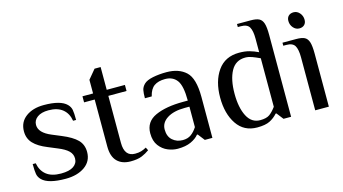

<svg xmlns="http://www.w3.org/2000/svg" viewBox="-77 -936 2188 1223"><g transform="rotate(-15 1017.5 -325.0)"><path d="M74 -30Q57 -47 53 -68.5Q49 -90 49 -135H69Q78 -85 112.5 -57.5Q147 -30 209 -30Q264 -30 291.5 -49Q319 -68 319 -100Q319 -129 297.5 -150Q276 -171 229 -190L169 -215Q109 -239 79 -271Q49 -303 49 -350Q49 -411 95 -445.5Q141 -480 214 -480Q324 -480 364 -440Q381 -423 385 -402Q389 -381 389 -335H369Q361 -385 327 -412.5Q293 -440 234 -440Q187 -440 160.5 -420.5Q134 -401 134 -370Q134 -318 214 -285L274 -260Q342 -232 373 -200.5Q404 -169 404 -120Q404 -59 355 -24.5Q306 10 229 10Q114 10 74 -30Z M537 -120V-430H467V-470H537V-560L587 -620H627V-470H747V-430H627V-120Q627 -30 697 -30Q721 -30 737.5 -35Q754 -40 772 -50L782 -30Q759 -13 731 -1.5Q703 10 657 10Q601 10 569 -22Q537 -54 537 -120Z M823 -130Q823 -206 893.5 -238Q964 -270 1078 -270H1108Q1108 -368 1081 -404Q1054 -440 1003 -440Q958 -440 931 -421Q904 -402 893 -355H848Q848 -389 852 -408.5Q856 -428 873 -445Q891 -463 932.5 -471.5Q974 -480 1023 -480Q1104 -480 1151 -436.5Q1198 -393 1198 -270V0H1148L1113 -45H1108Q1090 -22 1055 -6Q1020 10 968 10Q936 10 903 -3.5Q870 -17 846.5 -48Q823 -79 823 -130ZM1108 -95V-230H1078Q1004 -230 961 -202.5Q918 -175 918 -130Q918 -84 945.5 -59.5Q973 -35 1013 -35Q1046 -35 1068 -51Q1090 -67 1108 -95Z M1312 -235Q1312 -342 1360.5 -411Q1409 -480 1502 -480Q1540 -480 1569 -472Q1598 -464 1627 -450V-540Q1627 -591 1613 -615.5Q1599 -640 1557 -640H1537V-660H1627Q1664 -660 1682.5 -650.5Q1701 -641 1709 -616Q1717 -591 1717 -540V0H1667L1632 -45H1627Q1605 -20 1575.5 -5Q1546 10 1492 10Q1405 10 1358.5 -59Q1312 -128 1312 -235ZM1627 -90V-410Q1597 -424 1575 -432Q1553 -440 1532 -440Q1468 -440 1437.5 -384Q1407 -328 1407 -235Q1407 -143 1436 -86.5Q1465 -30 1522 -30Q1563 -30 1584 -45Q1605 -60 1627 -90Z M1858 -594Q1858 -615 1870.5 -627Q1883 -639 1904 -639Q1927 -639 1943.5 -620Q1960 -601 1960 -575Q1960 -554 1947.5 -542Q1935 -530 1914 -530Q1891 -530 1874.5 -549Q1858 -568 1858 -594ZM1876 -350Q1876 -401 1862 -425.5Q1848 -450 1806 -450H1786V-470H1876Q1913 -470 1931.5 -460.5Q1950 -451 1958 -426Q1966 -401 1966 -350V0H1876Z"/></g></svg>

Font: El Messiri
Style: Regular
Weight: 400
Designer: Mohamed Gaber
Foundry: Kief Type Foundry
Version: Version 2.006